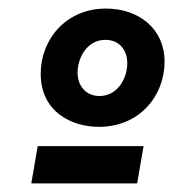

<svg xmlns="http://www.w3.org/2000/svg" viewBox="-20 -729 404 448"><path d="M53 -301H300L315 -388H68ZM211 -433C305 -433 364 -505 364 -585C364 -662 304 -709 227 -709C134 -709 75 -637 75 -557C75 -468 147 -433 211 -433ZM212 -505C181 -505 161 -528 161 -560C161 -591 181 -636 226 -636C258 -636 277 -613 277 -581C277 -550 257 -505 212 -505Z"/></svg>

Font: Fixel Display 20240404
Style: Bold Italic
Weight: 700
Italic angle: -10°
Designer: AlfaBravo + MacPaw
Foundry: Kyrylo Tkachov, Marchela Mozhyna, Serhii Makarenko, Maria Weinstein, Zakhar Kryvoshyya
Version: Version 1.211;Glyphs 3.2 (3225)